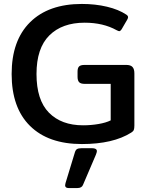

<svg xmlns="http://www.w3.org/2000/svg" viewBox="-20 -715 740 973"><path d="M39 -340Q39 -510 132.5 -602.5Q226 -695 395 -695Q463 -695 522 -681Q581 -667 620 -641Q629 -635 629 -628Q629 -623 625 -616L596 -566Q590 -557 584 -557Q581 -557 571 -562Q503 -600 409 -600Q295 -600 230 -535.5Q165 -471 165 -340Q165 -208 228 -144Q291 -80 401 -80Q441 -80 479 -86.5Q517 -93 541 -105V-290H409Q389 -290 381 -298.5Q373 -307 373 -326V-352Q373 -371 381 -378.5Q389 -386 409 -386H620Q642 -386 651.5 -375.5Q661 -365 661 -343V-79Q661 -64 658 -56.5Q655 -49 645 -43Q553 15 395 15Q225 15 132 -77Q39 -169 39 -340ZM310 224Q310 221 312 213L358 62Q362 46 369.5 41Q377 36 394 36H446Q471 36 471 51Q471 56 466 69L401 221Q395 238 372 238H328Q310 238 310 224Z"/></svg>

Font: Mitr
Style: Regular
Weight: 400
Designer: Thanarat Vachiruckul
Foundry: Cadson Demak
Version: Version 1.002